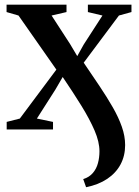

<svg xmlns="http://www.w3.org/2000/svg" viewBox="-20 -542 583 804"><path d="M340.5 242 328.5 208Q354 200 369 182.2Q384 164.5 390.2 141Q396.5 117.5 396.5 91.5Q396.5 52 376 4.5Q355.5 -43 320.8 -99.2Q286 -155.5 242.5 -219.5L212 -167L134.5 -45.5L202 -31.5V0H8V-31.5L63 -45.5L216 -250.5L57.5 -477L7.5 -491.5V-522.5H258.5V-491.5L196 -477L273.5 -357.5L303.5 -307L330.5 -355.5L409 -477L348 -491.5V-522.5H530.5V-491.5L478 -477L330.5 -279.5Q365.5 -228 396.8 -181.5Q428 -135 452.2 -92.8Q476.5 -50.5 490.2 -11.2Q504 28 504 65.5Q504 110.5 484.8 146.5Q465.5 182.5 429 207Q392.5 231.5 340.5 242Z"/></svg>

Font: Merriweather 96pt SemiBold
Style: Regular
Weight: 600
Version: Version 2.100